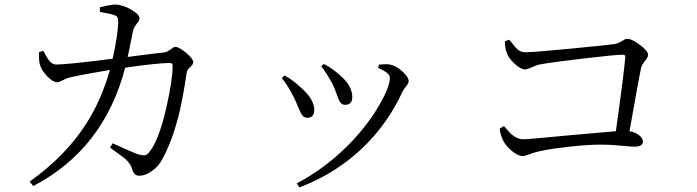

<svg xmlns="http://www.w3.org/2000/svg" viewBox="-20 -769 3040 838"><path d="M125 43 109.4 23.4Q268.6 -89.8 358.4 -232.4Q420.9 -330.1 460 -463.9Q322.3 -440.4 284.2 -430.7Q269.5 -427.7 252.9 -418Q238.3 -410.2 228.5 -410.2Q210.9 -410.2 185.5 -436.5Q163.1 -460.9 156.2 -480.5Q148.4 -499 150.4 -542L169.9 -546.9Q170.9 -544.9 172.9 -540Q186.5 -514.6 194.3 -504.9Q209 -487.3 224.6 -487.3Q272.5 -487.3 471.7 -512.7Q494.1 -614.3 496.1 -671.9Q496.1 -686.5 492.7 -692.9Q489.3 -699.2 478.5 -703.1Q462.9 -709 422.9 -715.8Q418 -716.8 416 -716.8V-737.3Q417 -737.3 419.9 -738.3Q468.8 -750 486.3 -749Q515.6 -748 551.8 -727.5Q588.9 -706.1 588.9 -688.5Q588.9 -678.7 578.1 -667Q563.5 -649.4 559.6 -629.9Q558.6 -625 556.6 -615.2Q544.9 -553.7 537.1 -520.5Q580.1 -525.4 652.3 -535.2Q684.6 -539.1 695.3 -540Q710 -542 726.6 -554.7Q738.3 -564.5 745.1 -564.5Q760.7 -564.5 792 -538.6Q823.2 -512.7 823.2 -498Q823.2 -487.3 811.5 -477.5Q796.9 -465.8 794.9 -452.1Q777.3 -332 756.8 -252.9Q729.5 -150.4 689.5 -76.2Q671.9 -42 641.6 -21.5Q614.3 -2 586.9 -2Q565.4 -2 556.6 -31.2Q550.8 -51.8 533.2 -69.3Q521.5 -81.1 485.4 -106.4Q468.8 -118.2 460 -125L471.7 -143.6Q561.5 -102.5 582 -95.7Q602.5 -89.8 612.3 -91.3Q622.1 -92.8 631.8 -105.5Q673.8 -157.2 706.1 -299.8Q733.4 -419.9 733.4 -483.4Q733.4 -494.1 721.7 -494.1Q668 -494.1 526.4 -473.6Q433.6 -118.2 125 43Z M1287.1 48.8 1275.4 31.2Q1394.5 -31.2 1496.1 -131.8Q1580.1 -215.8 1633.8 -307.6Q1681.6 -388.7 1681.6 -429.7Q1681.6 -451.2 1629.9 -472.7L1634.8 -487.3Q1635.7 -487.3 1638.7 -487.3Q1667 -490.2 1680.7 -487.3Q1707 -483.4 1735.4 -458Q1763.7 -432.6 1763.7 -414.1Q1763.7 -405.3 1752 -391.6Q1741.2 -377.9 1736.3 -368.2Q1675.8 -236.3 1573.2 -133.8Q1452.1 -13.7 1287.1 48.8ZM1321.3 -254.9Q1306.6 -254.9 1297.9 -267.6Q1292 -275.4 1281.2 -301.8Q1270.5 -329.1 1261.7 -345.7Q1239.3 -391.6 1210 -428.7L1221.7 -439.5Q1255.9 -421.9 1290 -389.6Q1351.6 -336.9 1351.6 -290Q1351.6 -254.9 1321.3 -254.9ZM1485.4 -311.5Q1471.7 -311.5 1463.9 -324.2Q1458 -332 1450.2 -356.4Q1440.4 -383.8 1432.6 -399.4Q1404.3 -453.1 1381.8 -479.5L1393.6 -490.2Q1436.5 -466.8 1465.8 -438.5Q1517.6 -394.5 1517.6 -344.7Q1517.6 -311.5 1485.4 -311.5Z M2260.7 -87.9Q2241.2 -87.9 2213.9 -110.4Q2188.5 -131.8 2177.7 -152.3Q2164.1 -177.7 2161.1 -208L2179.7 -218.8Q2180.7 -216.8 2183.6 -213.9Q2205.1 -188.5 2217.8 -178.7Q2240.2 -161.1 2263.7 -161.1Q2285.2 -161.1 2466.8 -178.7Q2620.1 -192.4 2668 -196.3Q2704.1 -453.1 2709 -519.5Q2710 -530.3 2699.2 -530.3Q2667 -530.3 2527.3 -513.7Q2384.8 -497.1 2334 -487.3Q2324.2 -485.4 2303.7 -476.6Q2281.2 -465.8 2271.5 -465.8Q2252.9 -465.8 2224.6 -492.2Q2198.2 -517.6 2192.4 -537.1Q2183.6 -558.6 2183.6 -588.9L2203.1 -595.7Q2207 -590.8 2213.9 -582Q2229.5 -561.5 2238.3 -553.7Q2253.9 -541 2272.5 -541Q2306.6 -541 2460.9 -555.7Q2603.5 -569.3 2658.2 -576.2Q2676.8 -578.1 2696.3 -590.8Q2709 -599.6 2717.8 -599.6Q2737.3 -599.6 2772.9 -573.2Q2808.6 -546.9 2808.6 -529.3Q2808.6 -518.6 2794.9 -502.9Q2781.2 -486.3 2778.3 -473.6Q2771.5 -444.3 2746.1 -300.8Q2733.4 -231.4 2727.5 -196.3Q2752 -192.4 2769 -179.2Q2786.1 -166 2786.1 -150.4Q2786.1 -128.9 2748 -128.9Q2736.3 -128.9 2707 -131.8Q2648.4 -137.7 2603.5 -137.7Q2545.9 -137.7 2465.8 -128.9Q2394.5 -121.1 2346.7 -111.3Q2319.3 -106.4 2291 -95.7Q2270.5 -87.9 2260.7 -87.9Z"/></svg>

Font: Bpmf Zihi Only R
Style: R
Weight: 400
Foundry: But Ko
Version: Version 1.320